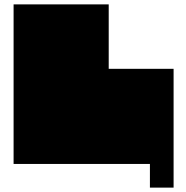

<svg xmlns="http://www.w3.org/2000/svg" viewBox="-20 -748 848 876"><path d="M42 0V-728H476V-434H772V108H664V0H42Z"/></svg>

Font: El Pececito
Style: Regular
Weight: 400
Designer: deFharo
Foundry: deFharo
Version: El Pececito Version 1.000